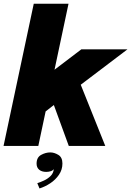

<svg xmlns="http://www.w3.org/2000/svg" viewBox="-26 -802 721 1055"><path d="M-6.5 0 159.5 -781.5H350.5L260 -355L214.5 -374L421 -531H674.5L354.5 -288.5L409 -358L552.5 0H352L259.5 -253.5L308.5 -255L202.5 -172.5L239 -257L184.5 0ZM228 142.5Q203.5 142.5 189.2 130.5Q175 118.5 175 97Q175 63 199.8 49.2Q224.5 35.5 250.5 35.5Q272 35.5 294.5 49Q317 62.5 317 96.5Q317 130.5 298 158.2Q279 186 250.2 205Q221.5 224 191 233.5L179 204.5Q195 199.5 215.2 190.2Q235.5 181 251.5 165.5Q267.5 150 269.5 127Q264.5 135 252.8 138.8Q241 142.5 228 142.5Z"/></svg>

Font: Epilogue Black
Style: Italic
Weight: 900
Italic angle: -12°
Designer: Tyler Finck
Foundry: Etcetera Type Co
Version: Version 2.111